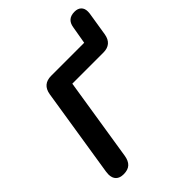

<svg xmlns="http://www.w3.org/2000/svg" viewBox="-247 -1000 1132 1132"><g transform="rotate(-45 319.0 -433.5)"><path d="M44 -55Q44 -62 46 -78L134 -635Q146 -705 217 -705H492L511 -815Q520 -875 581 -875Q608 -875 623 -860.5Q638 -846 638 -820Q638 -810 637 -804L613 -654Q601 -584 531 -584H272L190 -65Q184 -28 164.5 -10Q145 8 109 8Q77 8 60.5 -8.5Q44 -25 44 -55Z"/></g></svg>

Font: SN Pro Bold
Style: Bold Italic
Weight: 700
Italic angle: -9°
Designer: Tobias Whetton
Foundry: Supernotes
Version: Version 1.003